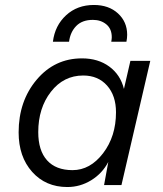

<svg xmlns="http://www.w3.org/2000/svg" viewBox="-20 -745 656 773"><path d="M193 -577Q201 -642 246 -683.5Q291 -725 358 -725Q418 -725 455 -691Q492 -657 492 -605Q492 -592 489 -577H428Q430 -589 430 -595Q430 -629 408 -647Q386 -665 354 -665Q311 -665 287 -640.5Q263 -616 258 -577ZM251 8Q164 8 109.5 -53Q55 -114 55 -212Q55 -338 127.5 -424Q200 -510 310 -510Q375 -510 420 -477Q465 -444 479 -387L505 -500H585L469 0H399L416 -93Q392 -47 347.5 -19.5Q303 8 251 8ZM272 -60Q343 -60 395 -128Q447 -196 447 -293Q447 -360 411 -400.5Q375 -441 315 -441Q236 -441 185 -375.5Q134 -310 134 -213Q134 -139 169.5 -99.5Q205 -60 272 -60Z"/></svg>

Font: Elaine Sans
Style: Italic
Weight: 400
Italic angle: -13°
Designer: Wei Huang
Foundry: Wei Huang
Version: Version 2.001;December 24, 2019;FontCreator 12.0.0.2547 64-b